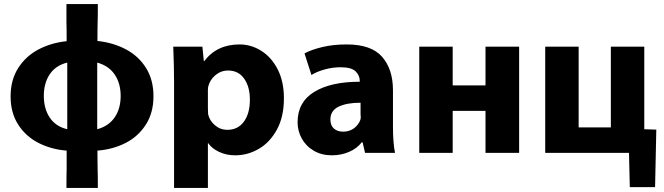

<svg xmlns="http://www.w3.org/2000/svg" viewBox="-20 -722 3260 942"><path d="M459 -612Q459 -602 458.5 -582.5Q458 -563 458 -521Q535 -513 597.5 -480Q660 -447 696.5 -388.5Q733 -330 733 -250Q733 -169 695.5 -110.5Q658 -52 596 -20.5Q534 11 458 17Q458 54 458.5 75Q459 96 459 109Q460 130 460 200H306Q306 130 307 109V17Q231 11 168.5 -21Q106 -53 69 -111Q32 -169 32 -249Q32 -330 69.5 -388.5Q107 -447 169 -479.5Q231 -512 307 -520Q307 -594 306 -612V-702H460Q460 -630 459 -612ZM195 -252Q195 -188 224.5 -144.5Q254 -101 310 -88V-415Q253 -401 224 -357.5Q195 -314 195 -252ZM572 -251Q572 -313 543 -356Q514 -399 457 -415V-88Q513 -103 542.5 -146Q572 -189 572 -251Z M830 -493H973L980 -422H982Q1044 -504 1155 -504Q1213 -504 1263 -472Q1313 -440 1343 -380.5Q1373 -321 1373 -240Q1373 -149 1338.5 -86Q1304 -23 1249.5 8.5Q1195 40 1134 40Q1091 40 1055.5 23.5Q1020 7 1002 -19H1000V200H834V-318Q834 -395 830 -493ZM1001 -162Q1008 -130 1034.5 -107.5Q1061 -85 1095 -85Q1147 -85 1176.5 -125Q1206 -165 1206 -233Q1206 -296 1178 -336Q1150 -376 1099 -376Q1064 -376 1036.5 -353Q1009 -330 1001 -295Q1000 -289 1000 -280Q1000 -271 1000 -266V-195Z M1918 28H1771L1759 -24H1755Q1732 6 1693 23Q1654 40 1608 40Q1558 40 1519.5 17.5Q1481 -5 1460.5 -42.5Q1440 -80 1440 -122Q1440 -221 1521.5 -271Q1603 -321 1745 -321V-326Q1745 -352 1724.5 -372Q1704 -392 1651 -392Q1611 -392 1572 -381Q1533 -370 1508 -354L1474 -460Q1507 -478 1560.5 -491Q1614 -504 1681 -504Q1802 -504 1855 -443Q1908 -382 1908 -279V-100Q1908 -22 1918 28ZM1601 -136Q1601 -106 1618.5 -91Q1636 -76 1664 -76Q1694 -76 1716.5 -92.5Q1739 -109 1748 -134Q1750 -142 1750 -145L1749 -162V-218Q1681 -218 1641 -198.5Q1601 -179 1601 -136Z M2362 -303V-493H2527V28H2362V-178H2201V28H2037V-493H2201V-303Z M2977 -97V-493H3141V-88L3200 -86L3194 196H3070L3066 28H2655V-493H2819V-97Z"/></svg>

Font: Gmarket Sans TTF Bold
Style: Regular
Weight: 700
Designer: Creative Director : Sungho Lee; Art Director : Kiwoong Choi; Project Manager : Sori Yang, Jongwook Yoon; Font Designer :
Foundry: Sandoll Inc.
Version: Version 1.000;hotconv 1.0.109;makeotfexe 2.5.65596